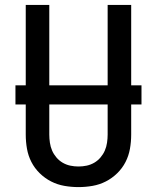

<svg xmlns="http://www.w3.org/2000/svg" viewBox="-20 -755 640 783"><path d="M300 8Q271 8 242.5 3Q214 -2 188.5 -15Q163 -28 142 -48.5Q121 -69 108 -94.5Q95 -120 90 -148.5Q85 -177 85 -206V-735H181V-206Q181 -190 183.5 -173Q186 -156 192.5 -141Q199 -126 210 -113Q221 -100 235.5 -91.5Q250 -83 266.5 -79.5Q283 -76 300 -76Q317 -76 333.5 -79.5Q350 -83 364.5 -91.5Q379 -100 390 -113Q401 -126 407.5 -141Q414 -156 416.5 -173Q419 -190 419 -206V-735H515V-206Q515 -177 510 -148.5Q505 -120 492 -94.5Q479 -69 458 -48.5Q437 -28 411.5 -15Q386 -2 357.5 3Q329 8 300 8ZM43 -329V-407H557V-329Z"/></svg>

Font: Iosevka Aile Medium
Style: Regular
Weight: 500
Designer: Belleve Invis
Foundry: Belleve Invis
Version: Version 27.3.5; ttfautohint (v1.8.4)